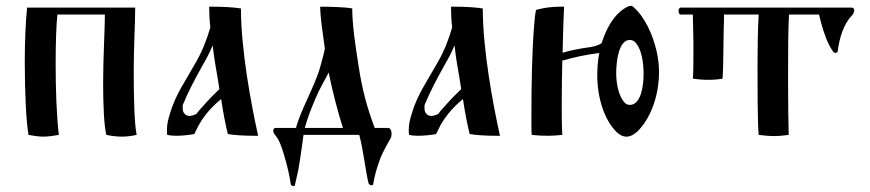

<svg xmlns="http://www.w3.org/2000/svg" viewBox="-20 -463 2986 659"><path d="M78 0C96 3 112 6 129 6C146 6 163 3 182 0C174 -66 171 -159 171 -243C171 -313 173 -376 177 -413H340C340 -363 334 -268 334 -180C334 -103 337 -31 345 0C365 4 382 6 399 6C415 6 430 4 449 0C441 -40 439 -128 439 -220C439 -300 444 -382 444 -437H73C68 -389 65 -320 65 -249C65 -146 70 -41 78 0Z M807 -434C782 -438 746 -440 715 -440H698C698 -417 699 -393 702 -369C690 -328 676 -291 654 -252C616 -184 582 -138 563 -72C556 -50 553 -34 553 -17C553 -11 553 -6 554 0C563 2 573 3 584 3C607 3 632 0 647 -3C658 -26 666 -44 688 -72C704 -92 723 -110 739 -123C746 -76 754 -35 762 -3C783 1 820 3 850 3H866C842 -105 807 -292 807 -434ZM733 -157C716 -141 697 -122 677 -99C670 -91 660 -81 656 -74C648 -67 635 -65 628 -65C627 -65 620 -68 618 -68C613 -74 607 -76 607 -93V-102C626 -148 647 -188 676 -240C689 -262 700 -283 710 -307C716 -249 726 -208 733 -157Z M927 -24C920 -24 918 -20 918 -15C918 -10 920 -4 924 0C940 19 946 40 955 69C965 103 974 138 978 170C979 173 984 176 988 176C990 176 992 175 992 173C995 157 1001 136 1004 119C1011 81 1012 67 1018 28C1020 16 1020 6 1022 0H1213C1226 45 1237 138 1245 166C1246 170 1251 173 1255 173C1258 173 1261 172 1261 168C1266 140 1272 117 1283 87C1294 57 1312 27 1320 13C1323 8 1324 2 1324 -4C1324 -14 1320 -24 1312 -24H1266C1240 -94 1224 -151 1211 -235C1199 -311 1189 -380 1189 -434C1166 -439 1102 -440 1079 -440C1079 -407 1087 -354 1095 -296C1091 -276 1085 -255 1079 -233C1061 -168 1012 -86 996 -24ZM1157 -24H1026C1034 -52 1046 -86 1062 -123C1078 -161 1093 -184 1108 -214C1123 -141 1142 -71 1157 -24Z M1637 -434C1612 -438 1576 -440 1545 -440H1528C1528 -417 1529 -393 1532 -369C1520 -328 1506 -291 1484 -252C1446 -184 1412 -138 1393 -72C1386 -50 1383 -34 1383 -17C1383 -11 1383 -6 1384 0C1393 2 1403 3 1414 3C1437 3 1462 0 1477 -3C1488 -26 1496 -44 1518 -72C1534 -92 1553 -110 1569 -123C1576 -76 1584 -35 1592 -3C1613 1 1650 3 1680 3H1696C1672 -105 1637 -292 1637 -434ZM1563 -157C1546 -141 1527 -122 1507 -99C1500 -91 1490 -81 1486 -74C1478 -67 1465 -65 1458 -65C1457 -65 1450 -68 1448 -68C1443 -74 1437 -76 1437 -93V-102C1456 -148 1477 -188 1506 -240C1519 -262 1530 -283 1540 -307C1546 -249 1556 -208 1563 -157Z M1908 -110C1908 -157 1909 -208 1910 -255C1949 -266 1993 -276 2037 -281C2032 -257 2030 -232 2030 -204C2030 -126 2055 -52 2094 -12C2106 0 2118 6 2130 6C2143 6 2157 -1 2170 -14C2212 -56 2242 -133 2242 -216C2242 -240 2239 -263 2234 -286C2220 -346 2193 -405 2154 -439C2151 -442 2148 -443 2145 -443C2140 -443 2135 -440 2130 -438C2088 -415 2061 -366 2045 -315C2032 -306 2015 -302 1997 -300C1968 -296 1934 -289 1911 -282C1912 -336 1914 -397 1916 -440H1903C1876 -440 1848 -437 1820 -429C1817 -418 1815 -399 1813 -372C1806 -284 1804 -171 1804 -76V-33C1804 -20 1804 -9 1805 0C1822 2 1840 3 1859 3C1875 3 1892 2 1910 0C1908 -32 1908 -72 1908 -110ZM2189 -208C2189 -169 2180 -103 2142 -103C2134 -103 2127 -106 2122 -113C2104 -134 2095 -174 2095 -212C2095 -251 2103 -326 2142 -326C2150 -326 2157 -322 2163 -315C2182 -292 2189 -249 2189 -208Z M2687 0C2686 -48 2685 -107 2685 -159V-217C2685 -285 2685 -356 2688 -413H2791L2799 -382C2809 -347 2821 -310 2841 -284C2844 -280 2854 -281 2855 -286C2861 -335 2877 -383 2905 -411C2908 -414 2912 -422 2912 -428C2912 -433 2909 -437 2902 -437H2317C2311 -437 2309 -430 2309 -425C2309 -419 2311 -413 2317 -413H2358C2358 -385 2360 -352 2360 -321V-278C2360 -251 2360 -215 2358 -193C2375 -191 2390 -189 2408 -189C2427 -189 2442 -190 2460 -193C2462 -223 2463 -268 2463 -303L2464 -365C2465 -385 2465 -401 2465 -413H2584C2581 -363 2580 -292 2580 -233C2580 -169 2580 -42 2584 0C2601 2 2619 4 2637 4C2655 4 2670 2 2687 0Z"/></svg>

Font: Ponomar Unicode
Style: Regular
Weight: 400
Version: 1.3